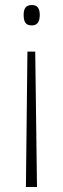

<svg xmlns="http://www.w3.org/2000/svg" viewBox="-20 -552 251 763"><path d="M138 -493C138 -518 129 -532 107 -532C81 -532 74 -516 74 -493C74 -465 82 -451 106 -451C129 -451 138 -466 138 -493ZM89 -347 83 191H127L120 -347Z"/></svg>

Font: Noto Sans Tamil Condensed ExtraLight
Style: Regular
Weight: 200
Width: 3
Designer: Jelle Bosma - Monotype Design Team
Foundry: Monotype Imaging Inc.
Version: Version 2.004